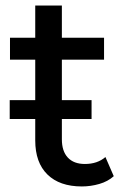

<svg xmlns="http://www.w3.org/2000/svg" viewBox="-20 -666 456 692"><path d="M275 6Q195 6 151 -37Q107 -80 107 -160V-646H203V-164Q203 -121 224.5 -98Q246 -75 286 -75Q331 -75 360 -100L390 -31Q369 -12 338 -3Q307 6 275 6ZM16 -451V-530H355V-451ZM15 -237V-305H310V-237Z"/></svg>

Font: Montserrat Thin Medium
Style: Regular
Weight: 500
Version: Version 9.000